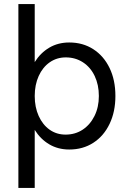

<svg xmlns="http://www.w3.org/2000/svg" viewBox="-20 -720 626 940"><path d="M70 200V-700H150V-416Q178 -461 221 -486.5Q264 -512 319 -512Q386 -512 437 -479Q488 -446 516.5 -387Q545 -328 545 -250Q545 -173 516.5 -113.5Q488 -54 437 -21Q386 12 319 12Q264 12 221 -13.5Q178 -39 150 -84V200ZM301 -61Q348 -61 384.5 -85Q421 -109 442.5 -152Q464 -195 464 -250Q464 -305 443.5 -348Q423 -391 386 -415Q349 -439 302 -439Q258 -439 223.5 -415Q189 -391 169.5 -348Q150 -305 150 -250Q150 -195 169.5 -152Q189 -109 223 -85Q257 -61 301 -61Z"/></svg>

Font: Figtree
Style: Regular
Weight: 400
Designer: Erik Kennedy
Foundry: Erik Kennedy
Version: Version 2.002